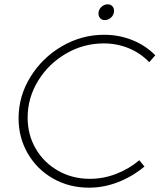

<svg xmlns="http://www.w3.org/2000/svg" viewBox="-20 -865 770 889"><path d="M699 -609 671 -577Q631 -619 576.5 -641.5Q522 -664 460 -664Q367 -664 286 -617Q205 -570 156.5 -491Q108 -412 108 -320Q108 -241 145.5 -176.5Q183 -112 249 -74.5Q315 -37 396 -37Q458 -37 517 -59.5Q576 -82 625 -123L649 -94Q594 -48 527.5 -22Q461 4 392 4Q300 4 225.5 -38.5Q151 -81 108.5 -154.5Q66 -228 66 -317Q66 -420 121 -509Q176 -598 267 -651Q358 -704 462 -704Q532 -704 593.5 -679Q655 -654 699 -609ZM508 -815Q508 -797 495 -784.5Q482 -772 465 -772Q452 -772 444 -780.5Q436 -789 436 -803Q436 -820 449 -832.5Q462 -845 479 -845Q492 -845 500 -836.5Q508 -828 508 -815Z"/></svg>

Font: Gontserrat ExtraLight
Style: Italic
Weight: 275
Italic angle: -11.3°
Designer: Julieta Ulanovsky
Foundry: Julieta Ulanovsky
Version: Version 6.001